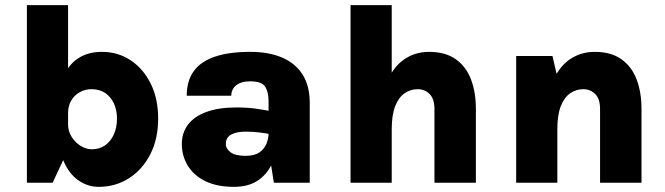

<svg xmlns="http://www.w3.org/2000/svg" viewBox="-20 -710 2584 746"><path d="M363 16Q320.5 16 283.8 -9.8Q247 -35.5 224.8 -89.2Q202.5 -143 202.5 -226.5H244.5Q244.5 -200.5 258.2 -178.5Q272 -156.5 293.2 -143.2Q314.5 -130 336.5 -130Q367 -130 388.8 -145.5Q410.5 -161 422.5 -188Q434.5 -215 434.5 -249Q434.5 -281.5 422.8 -307.5Q411 -333.5 389 -348.5Q367 -363.5 335.5 -363.5Q311 -363.5 290.2 -352Q269.5 -340.5 257 -319.8Q244.5 -299 244.5 -271H202.5Q202.5 -350.5 222.8 -403.2Q243 -456 281.8 -482.2Q320.5 -508.5 376 -508.5Q438 -508.5 487.2 -476Q536.5 -443.5 565.5 -385.2Q594.5 -327 594.5 -249Q594.5 -170 563.8 -110.2Q533 -50.5 480.8 -17.2Q428.5 16 363 16ZM84.5 0V-690H244.5V-128.5L184.5 0Z M1044 0 1023.5 -131.5V-316Q1023.5 -353 1010 -373.5Q996.5 -394 952.5 -394Q926.5 -394 910.2 -386.2Q894 -378.5 886.2 -365.8Q878.5 -353 878.5 -338H705.5Q705.5 -396 733 -433.8Q760.5 -471.5 815.5 -490Q870.5 -508.5 952.5 -508.5Q1024 -508.5 1075.8 -486.5Q1127.5 -464.5 1155.5 -420.5Q1183.5 -376.5 1183.5 -310V0ZM889 16Q823 16 777.8 -6.2Q732.5 -28.5 709.5 -66.5Q686.5 -104.5 686.5 -150.5Q686.5 -194 710.5 -225.8Q734.5 -257.5 781.8 -275Q829 -292.5 898 -292.5Q940 -292.5 972.2 -288Q1004.5 -283.5 1038.5 -277V-187Q1013.5 -192.5 986.8 -195.5Q960 -198.5 934.5 -198.5Q899 -198.5 878.2 -187.2Q857.5 -176 857.5 -150.5Q857.5 -132 876 -118.2Q894.5 -104.5 934.5 -104.5Q968.5 -104.5 988 -118Q1007.5 -131.5 1015.5 -152Q1023.5 -172.5 1023.5 -192.5H1061Q1061 -135.5 1043 -88Q1025 -40.5 987 -12.2Q949 16 889 16Z M1668 0V-287Q1668 -326 1649 -344.8Q1630 -363.5 1603 -363.5Q1575.5 -363.5 1552.5 -348Q1529.5 -332.5 1515.8 -298.2Q1502 -264 1502 -207.5H1453.5Q1453.5 -313.5 1478.8 -380Q1504 -446.5 1547.8 -477.5Q1591.5 -508.5 1647 -508.5Q1710.5 -508.5 1750.8 -480Q1791 -451.5 1810 -401.5Q1829 -351.5 1829 -287V0ZM1342 0V-690H1502V0Z M2311.5 0V-287Q2311.5 -326 2292.5 -344.8Q2273.5 -363.5 2246.5 -363.5Q2219 -363.5 2196 -348Q2173 -332.5 2159.2 -298.2Q2145.5 -264 2145.5 -207.5H2097Q2097 -313.5 2122.2 -380Q2147.5 -446.5 2191.2 -477.5Q2235 -508.5 2290.5 -508.5Q2354 -508.5 2394.2 -480Q2434.5 -451.5 2453.5 -401.5Q2472.5 -351.5 2472.5 -287V0ZM1985.5 0V-492.5H2126.5L2145.5 -411V0Z"/></svg>

Font: Karla ExtraBold
Style: Regular
Weight: 800
Designer: Jonathan Pinhorn
Version: Version 2.001